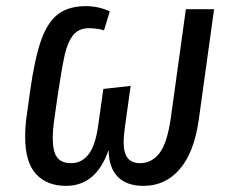

<svg xmlns="http://www.w3.org/2000/svg" viewBox="-20 -594 774 626"><path d="M62 -148Q62 -180 66 -209L78 -296Q93 -403 114 -462.5Q135 -522 169.5 -548Q204 -574 260 -574Q301 -574 338 -557L319 -495Q312 -498 298 -500Q284 -502 270 -502Q237 -502 219 -480Q201 -458 191.5 -417Q182 -376 169 -289L158 -212Q152 -172 152 -144Q152 -99 166.5 -80.5Q181 -62 212 -62Q246 -62 268.5 -90.5Q291 -119 300 -184L317 -304L406 -314L387 -178Q383 -144 383 -133Q383 -95 396.5 -78.5Q410 -62 437 -62Q474 -62 499.5 -94Q525 -126 537 -210L586 -564H678L628 -203Q613 -97 566 -42.5Q519 12 448 12Q393 12 364 -17.5Q335 -47 334 -105Q294 12 195 12Q133 12 97.5 -26.5Q62 -65 62 -148Z"/></svg>

Font: FiraGO
Style: Italic
Weight: 400
Italic angle: -8°
Designer: bBox Type GmbH
Foundry: bBox Type GmbH
Version: Version 1.001